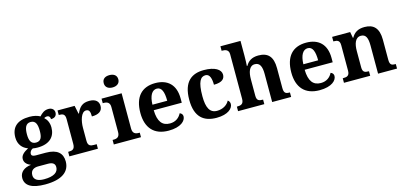

<svg xmlns="http://www.w3.org/2000/svg" viewBox="-79 -1352 4598 2170"><g transform="rotate(-15 2220.0 -267.0)"><path d="M236 236C433 236 526 163 526 44C526 -52 467 -109 334 -109H217C182 -109 166 -119 166 -141C166 -165 185 -186 204 -194C215 -191 245 -189 259 -189C403 -189 469 -263 469 -368C469 -426 447 -465 417 -492C427 -497 439 -502 455 -502C473 -502 489 -487 489 -460C539 -460 557 -488 557 -520C557 -552 534 -579 490 -579C440 -579 409 -551 382 -521C352 -538 310 -549 259 -549C113 -549 45 -481 45 -364C45 -283 90 -230 153 -209C97 -179 63 -150 63 -106C63 -59 101 -34 136 -20C58 -12 2 30 2 99C2 188 79 236 236 236ZM257 -248C199 -248 181 -294 181 -364C181 -437 198 -489 257 -489C316 -489 332 -439 332 -365C332 -293 317 -248 257 -248ZM238 176C161 176 120 148 120 97C120 34 169 18 209 18H325C379 18 406 38 406 78C406 138 355 176 238 176Z M580 0H914V-53H882C842 -53 812 -61 812 -120V-273C812 -350 837 -453 896 -453C933 -453 943 -425 943 -370C1022 -370 1068 -399 1068 -460C1068 -511 1035 -548 959 -548C877 -548 841 -511 810 -440H805L785 -536H585V-483H588C632 -483 659 -474 659 -415V-125C659 -62 629 -53 584 -53H580Z M1254 -626C1301 -626 1340 -649 1340 -698C1340 -749 1301 -770 1254 -770C1206 -770 1169 -749 1169 -698C1169 -649 1206 -626 1254 -626ZM1100 0H1418V-53H1406C1366 -53 1335 -67 1335 -124V-536H1100V-483H1112C1151 -483 1183 -469 1183 -416V-124C1183 -67 1153 -53 1112 -53H1100Z M1741 10C1885 10 1944 -52 1944 -104C1944 -126 1929 -142 1910 -148C1887 -102 1844 -65 1776 -65C1686 -65 1639 -123 1636 -257H1964V-308C1964 -467 1875 -549 1730 -549C1572 -549 1482 -453 1482 -265C1482 -91 1571 10 1741 10ZM1811 -321H1638C1641 -427 1676 -484 1732 -484C1789 -484 1811 -423 1811 -321Z M2302 10C2437 10 2496 -50 2496 -100C2496 -118 2488 -136 2472 -146C2449 -100 2396 -65 2327 -65C2243 -65 2208 -132 2208 -267C2208 -438 2245 -488 2303 -488C2353 -488 2368 -428 2368 -359C2473 -359 2497 -401 2497 -444C2497 -503 2428 -549 2299 -549C2161 -549 2054 -482 2054 -266C2054 -61 2155 10 2302 10Z M2554 0H2861V-53H2857C2813 -53 2787 -62 2787 -118V-309C2787 -391 2807 -464 2873 -464C2932 -464 2953 -415 2953 -329V0H3175V-53H3172C3127 -53 3105 -62 3105 -124V-356C3105 -491 3049 -549 2937 -549C2858 -549 2815 -515 2789 -468H2782C2784 -489 2786 -541 2786 -588V-760H2551V-707H2563C2591 -707 2634 -699 2634 -646V-122C2634 -62 2601 -53 2559 -53H2554Z M3507 10C3651 10 3710 -52 3710 -104C3710 -126 3695 -142 3676 -148C3653 -102 3610 -65 3542 -65C3452 -65 3405 -123 3402 -257H3730V-308C3730 -467 3641 -549 3496 -549C3338 -549 3248 -453 3248 -265C3248 -91 3337 10 3507 10ZM3577 -321H3404C3407 -427 3442 -484 3498 -484C3555 -484 3577 -423 3577 -321Z M3793 0H4100V-53H4096C4052 -53 4026 -62 4026 -118V-309C4026 -391 4047 -464 4115 -464C4174 -464 4192 -415 4192 -329V0H4414V-53H4410C4365 -53 4344 -62 4344 -124V-356C4344 -491 4286 -549 4180 -549C4102 -549 4058 -520 4027 -465H4022L4009 -536H3798V-483H3802C3846 -483 3873 -474 3873 -418V-122C3873 -62 3844 -53 3799 -53H3793Z"/></g></svg>

Font: Noto Serif Lao
Style: Bold
Weight: 700
Designer: Monotype Design Team
Foundry: Monotype Imaging Inc.
Version: Version 2.003